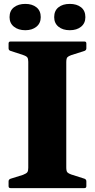

<svg xmlns="http://www.w3.org/2000/svg" viewBox="-20 -965 488 985"><path d="M125 0V-752H320V0ZM34 0Q24 0 24 -10V-35Q24 -44 34 -48L98 -68Q116 -75 120.5 -82Q125 -89 125 -104V-204H320V-107Q320 -87 325.5 -81Q331 -75 345 -70L414 -48Q423 -44 423 -35V-10Q423 0 413 0ZM24 -742Q24 -752 34 -752H413Q423 -752 423 -742V-717Q423 -708 414 -704L345 -682Q331 -677 325.5 -671Q320 -665 320 -645V-548H125V-648Q125 -663 120.5 -670Q116 -677 98 -683L34 -704Q24 -707 24 -717ZM110 -810Q74 -810 51.5 -828Q29 -846 29 -877Q29 -910 51.5 -927.5Q74 -945 110 -945Q145 -945 167 -927.5Q189 -910 189 -877Q189 -846 167 -828Q145 -810 110 -810ZM338 -810Q302 -810 280 -828Q258 -846 258 -877Q258 -910 280 -927.5Q302 -945 338 -945Q374 -945 396 -927.5Q418 -910 418 -877Q418 -846 396 -828Q374 -810 338 -810Z"/></svg>

Font: Hahmlet ExtraBold
Style: Regular
Weight: 800
Designer: Minjoo Ham & Mark Frömberg
Foundry: hypertype
Version: Version 1.002